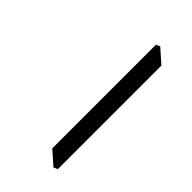

<svg xmlns="http://www.w3.org/2000/svg" viewBox="-207 -709 786 786"><g transform="rotate(45 185.5 -316.0)"><path d="M269.5 13.7 210.9 -38.1V-638.2L228 -646L287.1 -593.8V5.9Z"/></g></svg>

Font: VarendraSemibold
Style: Regular
Weight: 600
Designer: Jacob Thomas
Foundry: Bangla Type Foundry
Version: Version 1.008